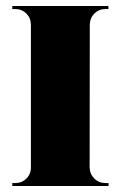

<svg xmlns="http://www.w3.org/2000/svg" viewBox="-20 -620 403 640"><path d="M279.3 -537.6 278.8 -62.5Q279.3 -40 294.4 -24.9Q309.6 -9.8 331.1 -9.8H341.8V0H21V-9.8H31.7Q52.7 -9.8 67.9 -24.7Q83 -39.6 83 -62V-538.6Q82.5 -560.5 67.6 -575.2Q52.7 -589.8 31.7 -589.8H21V-600.1H341.3V-589.8H331.1Q309.6 -589.8 294.7 -575Q279.8 -560.1 279.3 -537.6Z"/></svg>

Font: Cinzel Black
Style: Regular
Weight: 900
Designer: Natanael Gama
Version: Version 1.001;PS 001.001;hotconv 1.0.56;makeotf.lib2.0.21325